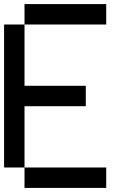

<svg xmlns="http://www.w3.org/2000/svg" viewBox="-20 -920 640 940"><path d="M0 -100V-800H100V-500H400V-400H100V-100ZM100 -100H500V0H100ZM100 -800V-900H500V-800Z"/></svg>

Font: Galmuri9 Regular
Style: Regular
Weight: 400
Designer: Lee Minseo (quiple)
Version: Version 2.399;hotconv 1.1.1;makeotfexe 2.6.0 DEVELOPMENT